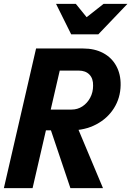

<svg xmlns="http://www.w3.org/2000/svg" viewBox="-31 -970 677 990"><path d="M-11 0 155 -720H397Q457 -720 501 -696.5Q545 -673 568.5 -630Q592 -587 591 -531Q590 -465 556.5 -412Q523 -359 465 -328.5Q407 -298 335 -298H173L198 -405H338Q369 -405 394 -421.5Q419 -438 434 -466Q449 -494 449 -528Q450 -565 430 -585.5Q410 -606 375 -606H277L137 0ZM332 0 206 -374H343L500 0ZM336 -793 258 -950H360L459 -828H348L503 -950H626L476 -793Z"/></svg>

Font: Instrument Sans SemiCondensed
Style: Bold Italic
Weight: 700
Width: 4
Italic angle: -13°
Designer: Rodrigo Fuenzalida
Foundry: fragTYPE
Version: Version 1.000;gftools[0.9.28]